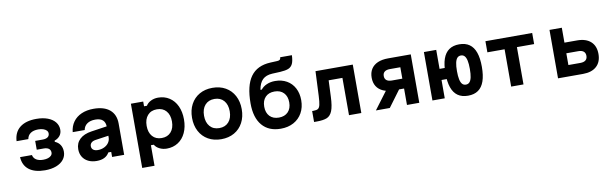

<svg xmlns="http://www.w3.org/2000/svg" viewBox="-58 -1527 7617 2394"><g transform="rotate(-10 3750.0 -330.5)"><path d="M113.5 -197.1H263.9Q271.9 -157.1 305.5 -136Q339.2 -114.9 393.9 -114.9Q428.7 -114.9 454.8 -123.6Q480.9 -132.3 495.5 -148.2Q510.1 -164.1 510.1 -185.2Q510.1 -217.6 487.6 -234.8Q465.2 -252.1 423.1 -252.1H334.6V-363.8H429.4Q470.8 -363.8 493.6 -380.2Q516.3 -396.6 516.3 -426.7Q516.3 -447.7 501.5 -463.8Q486.6 -479.8 459.3 -489Q432.1 -498.2 396.3 -498.2Q335.5 -498.2 299.1 -473.1Q262.6 -448 254.2 -400.6H105.5Q111.5 -512.8 186.5 -572.3Q261.5 -631.8 396.3 -631.8Q477.2 -631.8 538.7 -608.8Q600.1 -585.8 633.6 -543.6Q667.1 -501.5 667.1 -447.1Q667.1 -403.5 642.8 -372Q618.4 -340.5 573.5 -324.5V-309.9Q617.4 -291.9 640.6 -255.8Q663.8 -219.6 663.8 -169.9Q663.8 -114 630.5 -71.2Q597.1 -28.3 536 -4.9Q474.9 18.6 393.9 18.6Q264.1 18.6 191.8 -36.8Q119.5 -92.3 113.5 -197.1Z M1255 -270.5 1076.5 -244.4Q1043.1 -239.3 1024.5 -222Q1006 -204.6 1006 -178.1Q1006 -148.7 1026.8 -132.2Q1047.5 -115.6 1085.9 -115.6Q1129.7 -115.6 1166.1 -133.2Q1202.6 -150.7 1223.5 -181Q1244.3 -211.3 1244.3 -247.8V-380Q1244.3 -437.1 1213.1 -466.2Q1181.8 -495.3 1118 -495.3Q1053.9 -495.3 1014.4 -467.5Q975 -439.8 966.2 -390H814.2Q821.5 -464.3 860.8 -518.9Q900.1 -573.5 966.4 -602.6Q1032.7 -631.8 1119.4 -631.8Q1253.2 -631.8 1325.1 -570.5Q1397 -509.2 1397 -395.9V0H1244.3V-63.9H1207.8Q1185.3 -24 1145.6 -4Q1105.9 16 1046.9 16Q986.5 16 940.6 -7Q894.6 -30 869.8 -71.4Q845 -112.9 845 -167.9Q845 -245.2 897.3 -294.6Q949.5 -344.1 1047.1 -358.4L1255 -389.1Z M1590.3 -613.1H1746.3V-553.1H1782.9Q1802.1 -587.1 1843.9 -608.1Q1885.7 -629.1 1935.7 -629.1Q2016.5 -629.1 2078.6 -588.8Q2140.7 -548.5 2174.5 -475.5Q2208.3 -402.5 2208.3 -306.5Q2208.3 -210.4 2174.5 -137.4Q2140.7 -64.3 2078.6 -24.2Q2016.5 16 1935.7 16Q1885.9 16 1843.9 -5Q1801.9 -26 1782.9 -60H1746.3V200H1590.3ZM2056.3 -306.7Q2056.3 -390.8 2013.5 -439.6Q1970.8 -488.3 1896 -488.3Q1821.2 -488.3 1778.5 -439.4Q1735.7 -390.5 1735.7 -306.5Q1735.7 -222.4 1778.5 -173.6Q1821.2 -124.8 1896 -124.8Q1970.8 -124.8 2013.5 -173.7Q2056.3 -222.6 2056.3 -306.7Z M2310.3 -306.6Q2310.3 -403.4 2349.6 -477.1Q2388.9 -550.8 2459.9 -591.3Q2530.9 -631.8 2624.9 -631.8Q2718.9 -631.8 2790 -591.3Q2861.1 -550.8 2900.4 -477.1Q2939.7 -403.4 2939.7 -306.6Q2939.7 -209.7 2900.4 -136Q2861.1 -62.3 2790.1 -21.9Q2719.1 18.6 2625.1 18.6Q2531.1 18.6 2460 -21.9Q2388.9 -62.3 2349.6 -136Q2310.3 -209.7 2310.3 -306.6ZM2787.7 -306.6Q2787.7 -391.8 2744.2 -441.4Q2700.7 -491 2625.1 -491Q2549.5 -491 2505.9 -441.4Q2462.3 -391.8 2462.3 -306.6Q2462.3 -221.3 2505.8 -171.8Q2549.3 -122.2 2624.9 -122.2Q2700.5 -122.2 2744.1 -171.8Q2787.7 -221.3 2787.7 -306.6Z M3060.3 -356.6Q3060.3 -582.5 3141.7 -695.5Q3223.1 -808.4 3391.9 -816.4L3479.4 -820.4Q3503.5 -821.4 3513.2 -830.3Q3522.9 -839.1 3524.2 -860.5H3672.3Q3669.7 -789.3 3652.2 -752.2Q3634.7 -715.1 3597.9 -699.8Q3561.1 -684.5 3492.6 -680.8L3391.9 -676.2Q3312.2 -672.2 3268.9 -630.6Q3225.7 -588.9 3211.1 -503.1H3228.4Q3256.1 -539.2 3303.6 -559.6Q3351.1 -579.9 3408.8 -579.9Q3492.5 -579.9 3556.1 -543.8Q3619.7 -507.6 3654.7 -441.3Q3689.7 -374.9 3689.7 -288.6Q3689.7 -196.9 3650.9 -127.5Q3612.1 -58 3541.7 -19.7Q3471.2 18.6 3378.6 18.6Q3226.1 18.6 3143.2 -79Q3060.3 -176.6 3060.3 -356.6ZM3537.7 -287.3Q3537.7 -364.1 3495.2 -408.2Q3452.8 -452.3 3379.3 -452.3Q3305.2 -452.3 3263.1 -408.2Q3221 -364.1 3221 -287.3Q3221 -210.4 3263.1 -166.3Q3305.2 -122.2 3379.3 -122.2Q3452.8 -122.2 3495.2 -166.3Q3537.7 -210.4 3537.7 -287.3Z M3800.1 -130.8H3816.9Q3855.9 -130.8 3874.4 -142.5Q3892.9 -154.1 3901.4 -189.4Q3909.9 -224.7 3913.6 -302.6L3927.6 -613.1H4399.7V0H4243.7V-472.3H4069.3L4060.7 -266Q4055.7 -144.9 4031.9 -86.9Q4008.1 -28.9 3962.8 -10.5Q3917.6 8 3833.4 8H3800.1Z M4977.7 -208.2H4845.3Q4768.8 -208.2 4714.3 -232.2Q4659.9 -256.1 4631.4 -301.3Q4603 -346.4 4603 -410.7Q4603 -474.9 4631.4 -520Q4659.9 -565.2 4714.3 -589.2Q4768.8 -613.1 4845.3 -613.1H5133.7V0H4977.7ZM4760.3 -234.7H4934L4760.3 0H4584.3ZM4977.7 -333.1V-477.6H4845.3Q4801.2 -477.6 4778.1 -459.2Q4755 -440.8 4755 -405.4Q4755 -369.9 4778.1 -351.5Q4801.2 -333.1 4845.3 -333.1Z M5518.5 -306.9Q5518.5 -416.2 5543.7 -488.1Q5568.9 -560.1 5620.1 -595.9Q5671.3 -631.8 5749.3 -631.8Q5827.3 -631.8 5878.4 -595.9Q5929.6 -560.1 5954.8 -488.1Q5980 -416.2 5980 -306.9Q5980 -197.7 5954.8 -125.3Q5929.6 -53 5878.4 -17.2Q5827.3 18.6 5749.3 18.6Q5671.3 18.6 5620.1 -17.2Q5568.9 -53 5543.7 -125.3Q5518.5 -197.7 5518.5 -306.9ZM5300.1 -613.1H5456.1V-372.6H5551.6V-231.8H5456.1V0H5300.1ZM5827.9 -306.9Q5827.9 -371 5819.2 -411.6Q5810.5 -452.2 5792.6 -471.6Q5774.8 -491 5746.3 -491Q5717.7 -491 5699.9 -471.6Q5682.1 -452.2 5673.4 -411.6Q5664.6 -371 5664.6 -306.9Q5664.6 -242.5 5673.4 -201.7Q5682.1 -160.9 5699.9 -141.6Q5717.7 -122.2 5746.3 -122.2Q5774.8 -122.2 5792.6 -141.6Q5810.5 -160.9 5819.2 -201.7Q5827.9 -242.5 5827.9 -306.9Z M6297 -472.3H6079V-613.1H6671V-472.3H6453V0H6297Z M6890.3 -613.1H7046.3V-424.3H7206.6Q7317.8 -424.3 7378.7 -368.9Q7439.7 -313.4 7439.7 -212.2Q7439.7 -110.9 7378.7 -55.5Q7317.8 0 7206.5 0H6890.3ZM7287.7 -215.1Q7287.7 -251.6 7264.7 -270.6Q7241.8 -289.5 7197.3 -289.5H7046.3V-140.8H7197.3Q7241.8 -140.8 7264.7 -159.7Q7287.7 -178.7 7287.7 -215.1Z"/></g></svg>

Font: Martian Mono VF sWd Rg
Style: Regular
Weight: 400
Width: 6
Monospace: yes
Designer: Roman Shamin
Foundry: Evil Martians
Version: Version 1.100